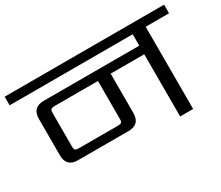

<svg xmlns="http://www.w3.org/2000/svg" viewBox="-130 -881 1311 1139"><g transform="rotate(-30 526.0 -311.0)"><path d="M506 -168V-426H209Q190 -426 184 -420Q178 -414 178 -395V-168Q178 -148 184 -142.5Q190 -137 209 -137H475Q494 -137 500 -142.5Q506 -148 506 -168ZM1072 -622V-563H912V0H823V-426H593V-157Q593 -78 515 -78H169Q90 -78 90 -157V-406Q90 -485 169 -485H823V-563H-20V-622Z"/></g></svg>

Font: Sarpanch
Style: Regular
Weight: 400
Designer: Manushi Parikh (Devanagari and Latin), Jyotish Sonowal (Devanagari)
Foundry: Indian Type Foundry
Version: Version 2.004;PS 1.0;hotconv 1.0.78;makeotf.lib2.5.61930; tt